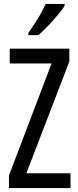

<svg xmlns="http://www.w3.org/2000/svg" viewBox="-20 -963 401 983"><path d="M341 0H26V-65L244 -638H30V-714H335V-648L115 -76H341ZM311 -934Q302 -918 285.5 -898Q269 -878 250 -856.5Q231 -835 211.5 -816Q192 -797 177 -783H125V-794Q144 -821 160.5 -846.5Q177 -872 190.5 -896.5Q204 -921 214 -943H311Z"/></svg>

Font: Noto Sans Arabic ExtraCondensed
Style: Regular
Weight: 400
Width: 2
Designer: Monotype Design Team, Nadine Chahine, Nizar Qandah and Khaled Hosny
Foundry: Monotype Imaging Inc.
Version: Version 2.012